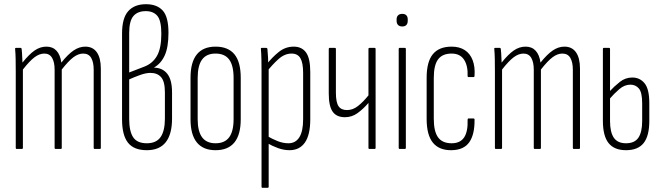

<svg xmlns="http://www.w3.org/2000/svg" viewBox="-20 -709 3151 914"><path d="M59 0Q55 0 55 -5V-367Q55 -399 54.5 -426.5Q54 -454 52 -475Q51 -481 56 -481H79Q82 -481 83 -476Q85 -459 85.5 -442Q86 -425 87 -411Q118 -450 144.5 -468.5Q171 -487 201 -487Q231 -487 249 -467.5Q267 -448 272 -411Q303 -450 330 -468.5Q357 -487 386 -487Q422 -487 441 -460Q460 -433 460 -382V-5Q460 0 455 0H430Q426 0 426 -5V-377Q426 -413 414 -433.5Q402 -454 376 -454Q353 -454 329.5 -436.5Q306 -419 274 -378V-5Q274 0 270 0H245Q240 0 240 -5V-377Q240 -413 228 -433.5Q216 -454 191 -454Q168 -454 144.5 -436.5Q121 -419 89 -378V-5Q89 0 84 0Z M679 6Q617 6 589 -30Q561 -66 561 -141V-549Q561 -623 590.5 -656Q620 -689 675 -689Q727 -689 754.5 -659Q782 -629 782 -553Q782 -485 764.5 -446Q747 -407 714 -388V-387Q754 -386 776.5 -357.5Q799 -329 799 -269V-144Q799 -70 769 -32Q739 6 679 6ZM679 -27Q724 -27 744.5 -56.5Q765 -86 765 -145V-269Q765 -321 747 -341.5Q729 -362 696 -362Q675 -362 647 -352Q619 -342 595 -331V-143Q595 -84 614 -55.5Q633 -27 679 -27ZM595 -364 665 -391Q706 -406 727 -442.5Q748 -479 748 -548Q748 -611 729 -633.5Q710 -656 674 -656Q635 -656 615 -632.5Q595 -609 595 -552Z M1006 6Q947 6 917 -31Q887 -68 887 -141V-339Q887 -413 917 -450Q947 -487 1006 -487Q1066 -487 1096 -450.5Q1126 -414 1126 -339V-141Q1126 -68 1096 -31Q1066 6 1006 6ZM1006 -27Q1050 -27 1071 -55.5Q1092 -84 1092 -142V-338Q1092 -397 1071 -425.5Q1050 -454 1006 -454Q963 -454 942 -425.5Q921 -397 921 -338V-142Q921 -84 942 -55.5Q963 -27 1006 -27Z M1358 6Q1331 6 1303.5 -4Q1276 -14 1252 -28L1251 -62Q1275 -48 1301 -37.5Q1327 -27 1353 -27Q1387 -27 1405 -55.5Q1423 -84 1423 -141V-362Q1423 -410 1410 -432Q1397 -454 1368 -454Q1335 -454 1305.5 -427.5Q1276 -401 1248 -365L1247 -400Q1276 -437 1307.5 -462Q1339 -487 1378 -487Q1417 -487 1437 -459Q1457 -431 1457 -366V-141Q1457 -67 1431.5 -30.5Q1406 6 1358 6ZM1229 185Q1225 185 1225 180V-370Q1225 -400 1224.5 -426.5Q1224 -453 1222 -475Q1221 -481 1226 -481H1247Q1252 -481 1253 -476Q1255 -457 1256 -435.5Q1257 -414 1257 -400L1259 -389V180Q1259 185 1254 185Z M1739 0Q1734 0 1734 -5V-219Q1709 -190 1682 -170.5Q1655 -151 1622 -151Q1582 -151 1563.5 -177.5Q1545 -204 1545 -264V-476Q1545 -481 1549 -481H1574Q1579 -481 1579 -476V-268Q1579 -222 1591.5 -203.5Q1604 -185 1632 -185Q1660 -185 1685 -205Q1710 -225 1734 -255V-476Q1734 -481 1739 -481H1764Q1768 -481 1768 -476V-5Q1768 0 1764 0Z M1882 0Q1878 0 1878 -5V-476Q1878 -481 1882 -481H1907Q1912 -481 1912 -476V-5Q1912 0 1907 0ZM1895 -583Q1882 -583 1875 -590Q1868 -597 1868 -610V-617Q1868 -629 1875 -636Q1882 -643 1895 -643Q1908 -643 1914.5 -636Q1921 -629 1921 -617V-610Q1921 -597 1914.5 -590Q1908 -583 1895 -583Z M2130 6Q2071 7 2041 -29.5Q2011 -66 2011 -143V-339Q2011 -415 2040.5 -451Q2070 -487 2130 -487Q2167 -487 2192.5 -470.5Q2218 -454 2230 -422.5Q2242 -391 2239 -349Q2239 -342 2234 -342H2210Q2208 -342 2207 -343.5Q2206 -345 2206 -347Q2208 -396 2189 -425Q2170 -454 2130 -454Q2086 -454 2065.5 -426.5Q2045 -399 2045 -338V-144Q2045 -83 2065.5 -55Q2086 -27 2130 -27Q2171 -27 2189.5 -55Q2208 -83 2206 -139Q2206 -145 2210 -145H2234Q2239 -145 2239 -140Q2240 -69 2214 -32Q2188 5 2130 6Z M2340 0Q2336 0 2336 -5V-367Q2336 -399 2335.5 -426.5Q2335 -454 2333 -475Q2332 -481 2337 -481H2360Q2363 -481 2364 -476Q2366 -459 2366.5 -442Q2367 -425 2368 -411Q2399 -450 2425.5 -468.5Q2452 -487 2482 -487Q2512 -487 2530 -467.5Q2548 -448 2553 -411Q2584 -450 2611 -468.5Q2638 -487 2667 -487Q2703 -487 2722 -460Q2741 -433 2741 -382V-5Q2741 0 2736 0H2711Q2707 0 2707 -5V-377Q2707 -413 2695 -433.5Q2683 -454 2657 -454Q2634 -454 2610.5 -436.5Q2587 -419 2555 -378V-5Q2555 0 2551 0H2526Q2521 0 2521 -5V-377Q2521 -413 2509 -433.5Q2497 -454 2472 -454Q2449 -454 2425.5 -436.5Q2402 -419 2370 -378V-5Q2370 0 2365 0Z M2960 6Q2904 6 2877 -28Q2850 -62 2850 -134V-476Q2850 -481 2854 -481H2879Q2884 -481 2884 -476V-133Q2884 -80 2902 -53.5Q2920 -27 2960 -27Q3001 -27 3019 -53.5Q3037 -80 3037 -133V-217Q3037 -269 3021.5 -287.5Q3006 -306 2981 -306Q2953 -306 2928 -284.5Q2903 -263 2879 -235V-271Q2904 -298 2930.5 -319Q2957 -340 2990 -340Q3026 -340 3048.5 -312.5Q3071 -285 3071 -218V-134Q3071 -62 3044 -28Q3017 6 2960 6Z"/></svg>

Font: Sofia Sans Extra Condensed ExtraLight
Style: Regular
Weight: 250
Designer: Botio Nikoltchev, Ani Petrova
Foundry: lettersoup
Version: Version 4.101